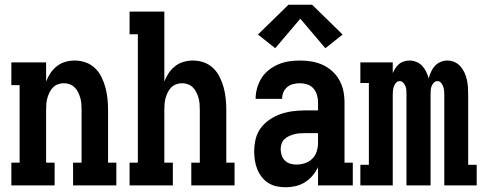

<svg xmlns="http://www.w3.org/2000/svg" viewBox="-20 -784 2040 812"><path d="M28 0V-96H63V-424H28V-520H175V-439Q182 -458 193.5 -475Q205 -492 221 -504.5Q237 -517 256.5 -522.5Q276 -528 296 -528Q320 -528 342.5 -520Q365 -512 382 -495.5Q399 -479 409.5 -457.5Q420 -436 426 -413.5Q432 -391 434.5 -367.5Q437 -344 437 -320V-96H472V0H289V-96H325V-320Q325 -333 324 -345.5Q323 -358 319.5 -370Q316 -382 310.5 -393.5Q305 -405 296 -414Q287 -423 275 -427.5Q263 -432 250 -432Q237 -432 225 -427.5Q213 -423 204 -414Q195 -405 189.5 -393.5Q184 -382 180.5 -370Q177 -358 176 -345.5Q175 -333 175 -320V-96H211V0Z M528 0V-96H563V-639H528V-735H675V-439Q682 -458 693.5 -475Q705 -492 721 -504.5Q737 -517 756.5 -522.5Q776 -528 796 -528Q820 -528 842.5 -520Q865 -512 882 -495.5Q899 -479 909.5 -457.5Q920 -436 926 -413.5Q932 -391 934.5 -367.5Q937 -344 937 -320V-96H972V0H789V-96H825V-320Q825 -333 824 -345.5Q823 -358 819.5 -370Q816 -382 810.5 -393.5Q805 -405 796 -414Q787 -423 775 -427.5Q763 -432 750 -432Q737 -432 725 -427.5Q713 -423 704 -414Q695 -405 689.5 -393.5Q684 -382 680.5 -370Q677 -358 676 -345.5Q675 -333 675 -320V-96H711V0Z M1188 8Q1169 8 1150 4Q1131 0 1115 -10Q1099 -20 1087 -35.5Q1075 -51 1068 -68.5Q1061 -86 1058 -105Q1055 -124 1055 -143Q1055 -169 1061 -195Q1067 -221 1082.5 -242Q1098 -263 1120 -278Q1142 -293 1166.5 -301.5Q1191 -310 1217 -313.5Q1243 -317 1269 -317H1325V-351Q1325 -367 1320.5 -382.5Q1316 -398 1305.5 -410Q1295 -422 1279.5 -427Q1264 -432 1248 -432Q1234 -432 1220 -428.5Q1206 -425 1195 -416Q1184 -407 1178.5 -393.5Q1173 -380 1173 -366H1061Q1061 -389 1067.5 -412Q1074 -435 1086.5 -454.5Q1099 -474 1117.5 -488.5Q1136 -503 1157.5 -512Q1179 -521 1202 -524.5Q1225 -528 1248 -528Q1273 -528 1297.5 -524Q1322 -520 1344 -510Q1366 -500 1384.5 -483.5Q1403 -467 1415 -445.5Q1427 -424 1432 -400Q1437 -376 1437 -351V-96H1472V0H1325V-77Q1316 -58 1302 -41.5Q1288 -25 1270 -13.5Q1252 -2 1230.5 3Q1209 8 1188 8ZM1234 -88Q1252 -88 1270 -94Q1288 -100 1301 -113Q1314 -126 1319.5 -144Q1325 -162 1325 -180V-221H1269Q1257 -221 1245.5 -220Q1234 -219 1223 -216Q1212 -213 1201.5 -208Q1191 -203 1183 -195.5Q1175 -188 1171 -176.5Q1167 -165 1167 -154Q1167 -141 1171 -128Q1175 -115 1184.5 -105.5Q1194 -96 1207 -92Q1220 -88 1234 -88ZM1144 -580 1071 -638 1200 -764H1300L1429 -638L1356 -580L1250 -705Z M1504 0V-87H1540V-433H1504V-520H1641V-475Q1646 -486 1652.5 -496Q1659 -506 1668 -513.5Q1677 -521 1689 -524.5Q1701 -528 1712 -528Q1727 -528 1741.5 -522Q1756 -516 1766 -505Q1776 -494 1782.5 -480.5Q1789 -467 1793 -452Q1797 -467 1803 -480.5Q1809 -494 1819 -505Q1829 -516 1843 -522Q1857 -528 1872 -528Q1888 -528 1902.5 -521.5Q1917 -515 1927.5 -503Q1938 -491 1944.5 -476.5Q1951 -462 1954.5 -446.5Q1958 -431 1959 -415.5Q1960 -400 1960 -384V-87H1996V0H1859V-384Q1859 -393 1858 -402Q1857 -411 1854 -419Q1851 -427 1845 -434Q1839 -441 1830 -441Q1821 -441 1814.5 -434Q1808 -427 1805 -419Q1802 -411 1801.5 -402Q1801 -393 1801 -384V0H1699V-384Q1699 -393 1698.5 -402Q1698 -411 1695 -419Q1692 -427 1685.5 -434Q1679 -441 1670 -441Q1661 -441 1655 -434Q1649 -427 1646 -419Q1643 -411 1642 -402Q1641 -393 1641 -384V0Z"/></svg>

Font: Iosevka Gothic
Style: Bold
Weight: 700
Monospace: yes
Designer: Belleve Invis
Foundry: Belleve Invis
Version: Version 15.5.1; ttfautohint (v1.8.4)